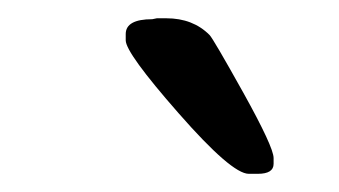

<svg xmlns="http://www.w3.org/2000/svg" viewBox="-20 -720 367 208"><path d="M276.4 -548.8V-542.5Q276.4 -531.7 259.3 -531.7H249.5Q231 -531.7 173.6 -597.2Q116.2 -662.6 116.2 -676.3V-683.1Q116.2 -699.2 145 -699.2L149.9 -700.2H160.2Q189 -700.2 207 -682.1Q210.9 -678.2 243.7 -619.4Q276.4 -560.5 276.4 -548.8Z"/></svg>

Font: Averia Libre
Style: Italic
Weight: 400
Italic angle: -7.90001°
Version: Version 1.002